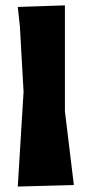

<svg xmlns="http://www.w3.org/2000/svg" viewBox="-20 -684 318 712"><path d="M45.9 -658.2 53.7 -586.9 67.4 -343.8 45.9 7.8 253.9 2 220.7 -271.5V-664.1Z"/></svg>

Font: MaokenAssortedSans-TC
Style: Regular
Weight: 500
Version: Version 0.83